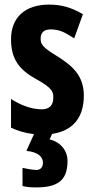

<svg xmlns="http://www.w3.org/2000/svg" viewBox="-20 -576 409 836"><path d="M274 123C274 85 249 44 196 31L207 7C293 -6 345 -59 345 -160C345 -249 292 -291 231 -330C163 -371 157 -384 157 -408C157 -434 171 -448 201 -448C245 -448 269 -430 303 -409L341 -514C291 -544 245 -556 194 -556C89 -556 28 -500 28 -405C28 -322 61 -274 135 -233C214 -190 212 -173 212 -149C212 -118 195 -100 162 -100C112 -100 64 -122 28 -145V-20C60 -5 92 4 128 8L95 81C147 86 167 108 167 132C167 155 154 164 138 164C124 164 97 159 78 155V234C98 239 116 240 138 240C244 240 274 199 274 123Z"/></svg>

Font: Noto Sans Tamil ExtraCondensed
Style: Bold
Weight: 700
Width: 2
Designer: Jelle Bosma - Monotype Design Team
Foundry: Monotype Imaging Inc.
Version: Version 2.004